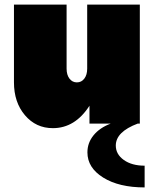

<svg xmlns="http://www.w3.org/2000/svg" viewBox="-20 -540 702 839"><path d="M464 0H371V-78Q308 20 211 20Q137 20 89 -36.5Q41 -93 41 -180V-520H271V-240Q271 -213 283.5 -196.5Q296 -180 316 -180Q336 -180 348.5 -196.5Q361 -213 361 -240V-520H591V0H582Q486 36 486 96Q486 134 521 159Q556 184 612 184V279Q500 279 431 236Q362 193 362 126Q362 84 389 51Q416 18 464 0Z"/></svg>

Font: Metropolitano Black
Style: Regular
Weight: 900
Designer: Fonts by Alex Slobzheninov & Chris M. Simpson / Changes by Cristiano Sobral
Foundry: Fonts by Alex Slobzheninov & Chris M. Simpson / Changes by Cristiano Sobral
Version: Version 1.00;August 30, 2020;FontCreator 13.0.0.2681 64-bit